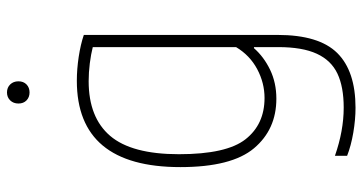

<svg xmlns="http://www.w3.org/2000/svg" viewBox="-258 -524 1013 536"><g transform="rotate(-90 248.0 -256.5)"><path d="M80.5 206.5V172.5Q150.5 197 215 197Q273 197 310 179.5Q347 162 365.5 121.8Q384 81.5 384 14.5V-53.5H381Q357 -26 320.8 -8.5Q284.5 9 240 9Q154 9 101.5 -53.5Q49 -116 49 -259Q49 -548 290 -548Q322 -548 356.8 -542.8Q391.5 -537.5 418 -528.5V12.5Q418 128 367.5 179Q317 230 214.5 230Q182 230 145.2 223.8Q108.5 217.5 80.5 206.5ZM384 -103.5V-503.5Q364.5 -508.5 338.8 -511.8Q313 -515 289 -515Q187.5 -515 136.2 -455Q85 -395 85 -263Q85 -130 126.8 -77Q168.5 -24 242 -24Q284 -24 322.5 -44.5Q361 -65 384 -103.5ZM226.5 -711Q226.5 -725 235.2 -734Q244 -743 257.5 -743Q271 -743 279.8 -734Q288.5 -725 288.5 -711Q288.5 -697 279.8 -688.5Q271 -680 257.5 -680Q244 -680 235.2 -688.5Q226.5 -697 226.5 -711Z"/></g></svg>

Font: Encode Sans Semi Condensed Thin
Style: Regular
Weight: 250
Width: 4
Designer: Multiple Designers
Foundry: Impallari Type
Version: Version 2.000